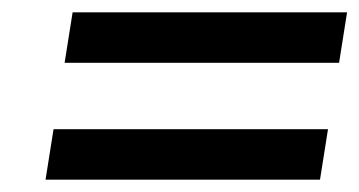

<svg xmlns="http://www.w3.org/2000/svg" viewBox="-20 -440 584 312"><path d="M54 -148H500L513 -230H67ZM85 -338H531L544 -420H98Z"/></svg>

Font: Charger Sport
Style: SeBdObl
Weight: 600
Designer: Jasper
Foundry: Cannot Into Space Fonts
Version: Version 1.1